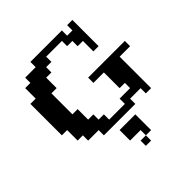

<svg xmlns="http://www.w3.org/2000/svg" viewBox="-247 -872 1294 1294"><g transform="rotate(-45 400.0 -225.0)"><path d="M549.8 -49.8V0H250V-49.8H149.9V-100.1H100.1V-200.2H49.8V-500H100.1V-600.1H149.9V-649.9H250V-700.2H549.8V-649.9H600.1V-700.2H649.9V-450.2H600.1V-549.8H549.8V-600.1H500V-649.9H350.1V-600.1H299.8V-549.8H250V-450.2H200.2V-250H250V-149.9H299.8V-100.1H350.1V-49.8H500V-100.1H600.1V-149.9H549.8V-299.8H450.2V-350.1H799.8V-299.8H700.2V0H649.9V-49.8ZM450.2 200.2V149.9H350.1V49.8H500V200.2ZM399.9 250V200.2H450.2V250Z"/></g></svg>

Font: Redaction 50
Style: Bold
Weight: 700
Designer: Jeremy Mickel / Forest Young
Foundry: MCKL
Version: Version 2.001;hotconv 1.0.113;makeotfexe 2.5.65598 DEVELOPME